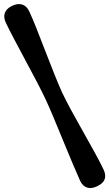

<svg xmlns="http://www.w3.org/2000/svg" viewBox="-20 -788 552 966"><path d="M210.5 -286Q229 -246 252 -190.8Q275 -135.5 299.2 -76.5Q323.5 -17.5 345.5 34.8Q367.5 87 383 121.5Q395.5 148 417.5 155.5Q439.5 163 468 149.5Q527.5 122 501.5 66Q485.5 32 458.2 -17.8Q431 -67.5 399.5 -123Q368 -178.5 339.5 -231Q311 -283.5 292 -323.5Q274 -363.5 252 -418.8Q230 -474 207.2 -533Q184.5 -592 163.8 -644.5Q143 -697 127 -731Q115 -757 92.8 -764.8Q70.5 -772.5 41.5 -759Q13 -745.5 4.8 -723.8Q-3.5 -702 8.5 -675.5Q24.5 -641.5 50.8 -591.8Q77 -542 107 -486.2Q137 -430.5 164.5 -378Q192 -325.5 210.5 -286Z"/></svg>

Font: Fraunces 9pt Soft Black
Style: Regular
Weight: 900
Version: Version 1.000;[b76b70a41]